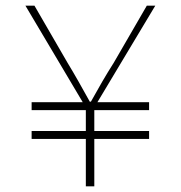

<svg xmlns="http://www.w3.org/2000/svg" viewBox="-20 -660 640 680"><path d="M284 0V-168H92V-196H284V-270H92V-298H273L70 -640H102L219 -438Q239 -405 258 -371.5Q277 -338 298 -300H302Q323 -338 342.5 -371.5Q362 -405 383 -438L500 -640H530L325 -298H508V-270H314V-196H508V-168H314V0Z"/></svg>

Font: Source Code Pro ExtraLight ExtraLight
Style: Regular
Weight: 250
Monospace: yes
Version: Version 1.018;hotconv 1.0.116;makeotfexe 2.5.65601